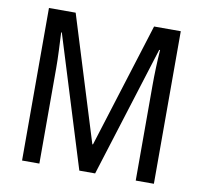

<svg xmlns="http://www.w3.org/2000/svg" viewBox="-79 -799 937 885"><g transform="rotate(10 389.0 -357.0)"><path d="M422 0 614 -612H618Q615 -571 613.5 -527.5Q612 -484 612 -448V0H697V-714H572L389 -130H386L205 -714H80V0H161V-446Q161 -484 159 -528Q157 -572 155 -613H158L348 0Z"/></g></svg>

Font: Noto Sans Display SemiCondensed
Style: Regular
Weight: 400
Width: 4
Designer: Monotype Design team
Foundry: Monotype Imaging Inc.
Version: 1.000